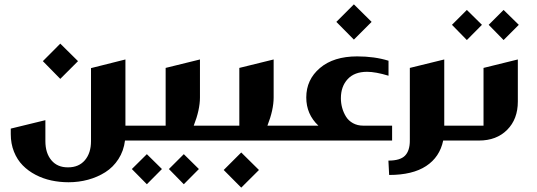

<svg xmlns="http://www.w3.org/2000/svg" viewBox="-20 -650 2482 888"><path d="M258.8 -448.2 340.8 -367.2 258.8 -285.2 178.2 -367.2ZM560.1 -68.8H625Q634.8 -68.8 634.8 -59.1V-9.8Q634.8 0 625 0H558.1Q552.2 47.9 527.8 85.7Q503.4 123.5 467 146.5Q430.7 169.4 387.2 181.2Q343.8 192.9 296.9 192.9Q255.9 192.9 217.3 184.6Q178.7 176.3 144.5 158.4Q110.4 140.6 85 114.7Q59.6 88.9 44.7 51.8Q29.8 14.6 29.8 -29.8V-55.2L189.9 -94.2V2.9Q189.9 58.1 217.8 91.3Q245.6 124.5 294.9 124Q344.7 124 372.8 90.8Q400.9 57.6 400.9 2.9V-335L560.1 -375Z M876 -68.8H964.8Q975.1 -68.8 975.1 -59.1V-9.8Q975.1 0 964.8 0H626Q616.2 0 616.2 -9.8V-59.1Q616.2 -68.8 626 -68.8H746.1V-335.9L904.8 -375V-199.2Q904.8 -142.1 876 -68.8ZM659.2 63 729 131.8 659.2 202.1 589.8 131.8ZM830.1 63 899.9 131.8 830.1 202.1 761.2 131.8Z M1216.8 -68.8H1305.7Q1315.9 -68.8 1315.9 -59.1V-9.8Q1315.9 0 1305.7 0H966.8Q957 0 957 -9.8V-59.1Q957 -68.8 966.8 -68.8H1086.9V-335.9L1245.6 -375V-199.2Q1245.6 -142.1 1216.8 -68.8ZM1095.7 55.2 1177.7 136.2 1095.7 217.8 1014.6 136.2Z M1616.7 -629.9 1698.7 -548.8 1616.7 -466.8 1535.6 -548.8ZM1306.6 -68.8H1452.6Q1396.5 -121.6 1396.5 -199.2Q1396.5 -281.7 1459.7 -335.4Q1522.9 -389.2 1631.8 -389.2Q1712.4 -389.2 1776.9 -369.1V-299.8Q1717.3 -317.9 1677.7 -317.9Q1619.1 -317.9 1587.9 -283.9Q1556.6 -250 1556.6 -195.8Q1556.6 -172.9 1562.5 -151.4Q1568.4 -129.9 1580.1 -110.8Q1591.8 -91.8 1612.5 -80.3Q1633.3 -68.8 1660.6 -68.8H1793.5V0H1306.6Q1296.9 0 1296.9 -9.8V-59.1Q1296.9 -68.8 1306.6 -68.8Z M1875.5 -335.9 2034.7 -375V-68.8H2094.7Q2104.5 -68.8 2104.5 -59.1V-9.8Q2104.5 0 2094.7 0H2029.8Q2013.7 76.7 1950.9 117.9Q1888.2 159.2 1779.8 159.2L1776.4 92.8Q1830.6 92.8 1853 70.1Q1875.5 47.4 1875.5 0H1874.5L1875.5 -1Z M2139.2 -604 2209 -535.2 2139.2 -464.8 2070.3 -535.2ZM2309.1 -604 2379.4 -535.2 2309.1 -464.8 2240.2 -535.2ZM2375 -375V-180.2Q2375 -99.1 2325.7 -49.6Q2276.4 0 2195.3 0H2096.2Q2086.4 0 2086.4 -9.8V-59.1Q2086.4 -68.8 2096.2 -68.8H2216.3V-335.9Z"/></svg>

Font: Wesal
Style: Regular
Weight: 900
Designer: Ahmed zaza
Foundry: Ahmed zaza
Version: Version 2.01